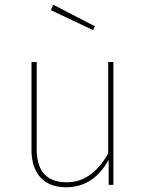

<svg xmlns="http://www.w3.org/2000/svg" viewBox="-20 -781 616 811"><path d="M205 -761 381 -670 373 -654 195 -738ZM459 -519V0H439V-106Q375 10 259 10Q190 10 151.5 -31Q113 -72 113 -149V-519H135V-151Q135 -11 262 -11Q368 -11 437 -133V-519Z"/></svg>

Font: FiraGO Thin
Style: Regular
Weight: 100
Designer: bBox Type
Foundry: bBox Type GmbH
Version: Version 1.001;PS 001.001;hotconv 1.0.88;makeotf.lib2.5.64775